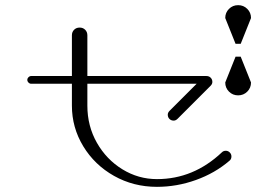

<svg xmlns="http://www.w3.org/2000/svg" viewBox="-20 -800 1040 745"><path d="M259 -390V-475H101Q95 -475 90.5 -479.5Q86 -484 86 -490Q86 -496 90.5 -500.5Q95 -505 101 -505H259V-663Q259 -676 267.5 -684.5Q276 -693 289 -693Q302 -693 310.5 -684.5Q319 -676 319 -663V-505H781Q791 -505 797.5 -498.5Q804 -492 804 -482Q804 -474 797 -467L669 -339Q662 -332 654 -332Q644 -332 637.5 -338.5Q631 -345 631 -355Q631 -363 638 -370L743 -475H319V-390Q319 -311 356 -246Q393 -181 455 -143Q517 -105 589 -105Q731 -105 841 -209Q847 -215 856 -215Q865 -215 871.5 -208.5Q878 -202 878 -193Q878 -182 870 -176Q814 -128 740 -101.5Q666 -75 589 -75Q498 -75 422.5 -117.5Q347 -160 303 -232.5Q259 -305 259 -390ZM904 -780Q925 -780 939.5 -765.5Q954 -751 954 -730L914 -630H894L854 -730Q854 -751 868.5 -765.5Q883 -780 904 -780ZM854 -480 894 -580H914L954 -480Q954 -459 939.5 -444.5Q925 -430 904 -430Q883 -430 868.5 -444.5Q854 -459 854 -480Z"/></svg>

Font: GL-CurulMinamoto Light
Style: Regular
Weight: 300
Designer: Eunice (kana); Ryoko NISHIZUKA 西塚涼子 (ideographs); Frank Grießhammer (Latin, Greek & Cyrillic); Wenlong ZHANG
Foundry: Gutenberg Labo; Adobe
Version: Version 1.002